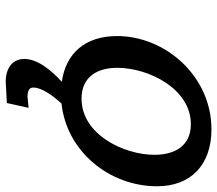

<svg xmlns="http://www.w3.org/2000/svg" viewBox="-64 -489 759 671"><g transform="rotate(90 315.5 -153.5)"><path d="M106 -183C106 -72 166 -4 266 10C229 43 186 93 186 141C186 184 220 206 266 206L340 202L357 126L317 130C292 129 286 121 286 109C286 80 315 40 342 11C510 -7 631 -157 631 -323C631 -441 556 -513 432 -513C247 -513 106 -353 106 -183ZM217 -184C217 -293 290 -441 414 -441C489 -441 521 -386 521 -314C521 -205 449 -59 325 -59C249 -59 217 -113 217 -184Z"/></g></svg>

Font: Perun Medium Italic
Style: Regular
Weight: 500
Italic angle: -12°
Foundry: Copyright (c) Stefan Peev, Context Ltd, 2016
Version: Version 1.026